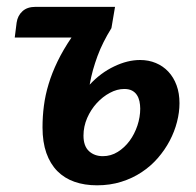

<svg xmlns="http://www.w3.org/2000/svg" viewBox="-20 -533 573 560"><path d="M28.5 -467 23 -423.5H188.5C172.2 -399.5 158.6 -376.2 147.8 -353.8C136.9 -331.2 128.2 -309.2 121.8 -287.8C115.2 -266.2 110.7 -245.1 108 -224.2C105.3 -203.4 104 -182.5 104 -161.5C104 -132.8 107.8 -107.9 115.2 -86.8C122.7 -65.6 133.4 -48 147.2 -34C161.1 -20 177.8 -9.6 197.2 -2.8C216.8 4.1 238.7 7.5 263 7.5C288.3 7.5 311.9 4.1 333.8 -2.8C355.6 -9.6 375.4 -18.9 393.2 -30.8C411.1 -42.6 426.8 -56.4 440.5 -72.2C454.2 -88.1 465.7 -104.8 475 -122.5C484.3 -140.2 491.4 -158.4 496.2 -177.2C501.1 -196.1 503.5 -214.3 503.5 -232C503.5 -251.3 500.7 -268.8 495 -284.2C489.3 -299.8 481.3 -313 471 -324C460.7 -335 448.5 -343.4 434.5 -349.2C420.5 -355.1 405.2 -358 388.5 -358C364.2 -358 338.9 -351.8 312.8 -339.2C286.6 -326.8 262.8 -309 241.5 -286C244.2 -301 247.4 -315.3 251.2 -329C255.1 -342.7 259.5 -356.2 264.5 -369.8C269.5 -383.2 275.3 -396.7 282 -410C288.7 -423.3 296.3 -437 305 -451L315.5 -513H83.5C67.5 -513 54.8 -508.8 45.5 -500.2C36.2 -491.8 30.5 -480.7 28.5 -467ZM280 -77.5C263.7 -77.5 250.2 -82.4 239.5 -92.2C228.8 -102.1 223.5 -117.2 223.5 -137.5C223.5 -155.2 227.1 -172.2 234.2 -188.8C241.4 -205.2 250.8 -219.8 262.2 -232.2C273.8 -244.8 286.5 -254.8 300.5 -262.2C314.5 -269.8 328.5 -273.5 342.5 -273.5C351.5 -273.5 359 -271.9 365 -268.8C371 -265.6 375.8 -261.3 379.2 -256C382.8 -250.7 385.2 -244.5 386.8 -237.5C388.2 -230.5 389 -223.3 389 -216C389 -199.7 386.2 -183.2 380.8 -166.8C375.2 -150.2 367.7 -135.4 358 -122.2C348.3 -109.1 336.8 -98.3 323.5 -90C310.2 -81.7 295.7 -77.5 280 -77.5Z"/></svg>

Font: Lato
Style: Bold Italic
Weight: 700
Italic angle: -7°
Designer: Lukasz Dziedzic
Foundry: tyPoland Lukasz Dziedzic
Version: Version 2.007; 2014-02-27